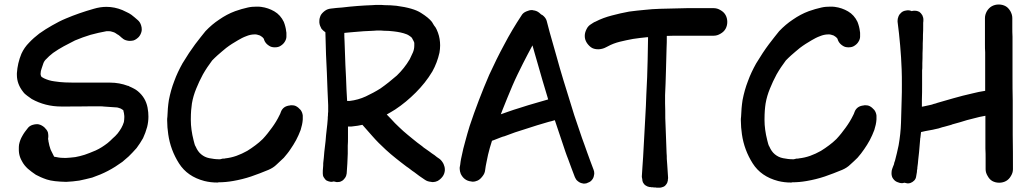

<svg xmlns="http://www.w3.org/2000/svg" viewBox="-20 -785 4671 871"><path d="M106.4 -19.5C117.2 -9.8 129.9 -1 142.6 7.8C155.3 14.6 171.9 22.5 192.4 29.3C212.9 36.1 242.2 39.1 280.3 40C300.8 39.1 320.3 37.1 339.8 34.2C359.4 30.3 378.9 25.4 398.4 20.5C423.8 11.7 447.3 2 469.7 -9.8C492.2 -21.5 513.7 -35.2 535.2 -50.8C543 -57.6 552.7 -65.4 563.5 -75.2C574.2 -85.9 586.9 -98.6 599.6 -113.3C610.4 -127.9 620.1 -142.6 628.9 -158.2C636.7 -174.8 642.6 -191.4 647.5 -209C651.4 -224.6 653.3 -240.2 653.3 -255.9C653.3 -268.6 652.3 -282.2 649.4 -296.9C643.6 -327.1 628.9 -351.6 605.5 -371.1C599.6 -376 593.8 -379.9 587.9 -382.8C581.1 -386.7 574.2 -389.6 567.4 -392.6C566.4 -393.6 565.4 -393.6 564.5 -394.5C563.5 -395.5 561.5 -395.5 560.5 -395.5C534.2 -405.3 507.8 -410.2 479.5 -410.2H335.9C321.3 -410.2 300.8 -410.2 275.4 -411.1C259.8 -412.1 243.2 -413.1 226.6 -416C210 -418 194.3 -422.9 179.7 -429.7C177.7 -430.7 175.8 -431.6 172.9 -433.6C169.9 -434.6 168 -436.5 167 -438.5C166 -440.4 165 -442.4 165 -444.3C164.1 -446.3 164.1 -448.2 164.1 -450.2C164.1 -459 166 -466.8 168.9 -474.6L176.8 -498C179.7 -505.9 184.6 -512.7 191.4 -518.6C197.3 -525.4 207 -534.2 220.7 -544.9C236.3 -555.7 252.9 -566.4 269.5 -575.2C286.1 -584 302.7 -592.8 320.3 -601.6C343.8 -611.3 367.2 -620.1 390.6 -627C414.1 -633.8 438.5 -638.7 463.9 -643.6H473.6C478.5 -643.6 485.4 -642.6 493.2 -639.6C497.1 -638.7 501 -636.7 503.9 -634.8L512.7 -628.9C515.6 -627.9 517.6 -626 520.5 -624C523.4 -622.1 525.4 -620.1 527.3 -618.2L530.3 -615.2C531.2 -614.3 532.2 -614.3 533.2 -613.3C540 -606.4 547.9 -602.5 558.6 -600.6C562.5 -599.6 566.4 -599.6 570.3 -599.6C576.2 -599.6 581.1 -600.6 585.9 -601.6C594.7 -604.5 602.5 -610.4 609.4 -617.2C616.2 -625 620.1 -633.8 622.1 -642.6C623 -645.5 623 -649.4 623 -652.3C623 -658.2 622.1 -664.1 620.1 -669.9C617.2 -679.7 612.3 -687.5 605.5 -693.4C600.6 -698.2 595.7 -702.1 590.8 -706.1L576.2 -717.8C569.3 -722.7 562.5 -726.6 555.7 -729.5C548.8 -732.4 542 -736.3 535.2 -739.3C511.7 -749 487.3 -753.9 462.9 -753.9C444.3 -753.9 424.8 -751 405.3 -745.1C360.4 -732.4 318.4 -717.8 279.3 -701.2C257.8 -692.4 237.3 -681.6 216.8 -669.9C197.3 -659.2 177.7 -646.5 158.2 -632.8C141.6 -620.1 126 -606.4 112.3 -591.8C97.7 -577.1 85.9 -560.5 77.1 -541C65.4 -512.7 58.6 -483.4 56.6 -453.1V-445.3C56.6 -417 66.4 -391.6 85 -368.2C89.8 -361.3 96.7 -355.5 103.5 -350.6L124 -335.9C164.1 -313.5 209 -301.8 257.8 -301.8C305.7 -301.8 352.5 -301.8 397.5 -302.7C431.6 -302.7 449.2 -302.7 449.2 -301.8L505.9 -297.9H507.8C510.7 -297.9 514.6 -296.9 517.6 -295.9L526.4 -293C529.3 -292 531.2 -290 533.2 -289.1L539.1 -285.2C542 -276.4 543 -267.6 543.9 -258.8V-252C543.9 -245.1 543 -238.3 542 -231.4C539.1 -221.7 535.2 -212.9 530.3 -204.1C525.4 -195.3 519.5 -187.5 513.7 -179.7C506.8 -170.9 499 -164.1 491.2 -157.2C484.4 -150.4 476.6 -142.6 467.8 -135.7C451.2 -123 433.6 -111.3 414.1 -102.5C394.5 -93.8 377.9 -87.9 364.3 -83C349.6 -78.1 335.9 -75.2 321.3 -72.3C306.6 -70.3 292 -69.3 277.3 -68.4C262.7 -68.4 249 -69.3 236.3 -72.3C232.4 -73.2 228.5 -73.2 225.6 -74.2C224.6 -75.2 224.6 -75.2 224.6 -76.2L212.9 -99.6C210.9 -103.5 209 -107.4 208 -111.3C207 -116.2 205.1 -120.1 204.1 -124C203.1 -128.9 202.1 -132.8 201.2 -137.7C200.2 -141.6 199.2 -145.5 199.2 -150.4C198.2 -151.4 198.2 -153.3 198.2 -154.3V-156.2C199.2 -161.1 199.2 -165 199.2 -168.9C199.2 -174.8 198.2 -179.7 197.3 -184.6C194.3 -193.4 188.5 -200.2 181.6 -207C173.8 -213.9 165 -218.8 156.2 -220.7C153.3 -221.7 150.4 -221.7 147.5 -221.7C141.6 -221.7 135.7 -220.7 128.9 -218.8C118.2 -215.8 110.4 -210 105.5 -203.1C96.7 -192.4 87.9 -180.7 81.1 -168C74.2 -156.2 69.3 -143.6 66.4 -128.9C65.4 -122.1 65.4 -116.2 65.4 -109.4C65.4 -103.5 65.4 -97.7 66.4 -90.8C68.4 -78.1 72.3 -66.4 79.1 -54.7C85.9 -41 95.7 -29.3 106.4 -19.5ZM540 -284.2H541V-283.2L540 -284.2Z M792 -43.9C817.4 -3.9 855.5 22.5 907.2 36.1C926.8 41 946.3 43 964.8 43C967.8 43 969.7 43 971.7 42C993.2 42 1014.6 40 1037.1 36.1C1065.4 31.2 1092.8 24.4 1119.1 15.6C1145.5 6.8 1171.9 -3.9 1198.2 -14.6C1211.9 -20.5 1224.6 -28.3 1235.4 -39.1C1246.1 -48.8 1256.8 -58.6 1267.6 -69.3C1278.3 -82 1289.1 -94.7 1297.9 -108.4C1306.6 -121.1 1315.4 -134.8 1323.2 -149.4C1331.1 -164.1 1337.9 -179.7 1343.8 -195.3C1348.6 -210.9 1352.5 -226.6 1353.5 -243.2V-260.7C1352.5 -269.5 1349.6 -278.3 1343.8 -286.1C1336.9 -293.9 1330.1 -299.8 1322.3 -303.7C1316.4 -306.6 1309.6 -307.6 1302.7 -307.6C1299.8 -307.6 1297.9 -307.6 1294.9 -306.6C1285.2 -305.7 1276.4 -302.7 1269.5 -297.9C1262.7 -293 1256.8 -285.2 1253.9 -276.4C1252.9 -273.4 1252 -271.5 1251 -268.6L1248 -262.7C1238.3 -242.2 1226.6 -223.6 1213.9 -206.1C1201.2 -188.5 1187.5 -170.9 1171.9 -154.3C1161.1 -143.6 1150.4 -134.8 1138.7 -126C1127 -117.2 1114.3 -108.4 1101.6 -100.6C1085.9 -91.8 1069.3 -84 1052.7 -78.1C1036.1 -72.3 1019.5 -68.4 1001 -66.4C999 -65.4 997.1 -65.4 995.1 -65.4H990.2L978.5 -62.5H973.6C959 -62.5 944.3 -64.5 929.7 -67.4C915 -70.3 903.3 -76.2 892.6 -85C881.8 -93.8 874 -105.5 868.2 -119.1C865.2 -124 863.3 -127.9 862.3 -132.8C861.3 -137.7 859.4 -142.6 858.4 -147.5C849.6 -181.6 845.7 -212.9 845.7 -239.3V-245.1C845.7 -273.4 847.7 -296.9 850.6 -315.4C854.5 -338.9 861.3 -361.3 870.1 -382.8C878.9 -404.3 888.7 -425.8 900.4 -447.3C913.1 -469.7 927.7 -491.2 942.4 -510.7C950.2 -518.6 958 -526.4 966.8 -534.2C979.5 -544.9 992.2 -556.6 1005.9 -567.4C1014.6 -574.2 1023.4 -580.1 1032.2 -585.9C1041 -590.8 1049.8 -596.7 1059.6 -602.5C1071.3 -609.4 1084 -616.2 1097.7 -621.1C1109.4 -626 1122.1 -628.9 1134.8 -628.9H1139.6C1142.6 -628.9 1146.5 -627.9 1149.4 -627C1152.3 -626 1156.2 -625 1159.2 -624L1168 -618.2C1170.9 -616.2 1172.9 -614.3 1174.8 -611.3L1176.8 -609.4C1177.7 -605.5 1178.7 -601.6 1181.6 -596.7C1186.5 -587.9 1193.4 -582 1201.2 -577.1C1208 -572.3 1216.8 -570.3 1226.6 -570.3C1237.3 -570.3 1246.1 -572.3 1252.9 -577.1C1260.7 -582 1267.6 -587.9 1272.5 -596.7C1277.3 -604.5 1279.3 -612.3 1279.3 -619.1V-622.1V-632.8C1279.3 -635.7 1279.3 -639.6 1278.3 -642.6C1277.3 -650.4 1276.4 -657.2 1274.4 -664.1C1272.5 -670.9 1270.5 -678.7 1267.6 -685.5C1257.8 -706.1 1243.2 -722.7 1224.6 -733.4C1206.1 -744.1 1186.5 -751 1164.1 -753.9C1157.2 -754.9 1151.4 -754.9 1144.5 -754.9C1130.9 -754.9 1117.2 -753.9 1104.5 -751C1085.9 -747.1 1066.4 -741.2 1046.9 -734.4C1020.5 -724.6 997.1 -711.9 974.6 -696.3C952.1 -681.6 931.6 -664.1 912.1 -643.6C899.4 -627.9 883.8 -608.4 865.2 -584C847.7 -560.5 828.1 -531.2 807.6 -497.1C793 -470.7 780.3 -444.3 770.5 -417C759.8 -389.6 752 -361.3 746.1 -331.1C742.2 -306.6 740.2 -281.2 739.3 -254.9C738.3 -250 738.3 -244.1 738.3 -239.3C738.3 -217.8 740.2 -196.3 743.2 -175.8C750 -127.9 766.6 -84 792 -43.9Z M1730.5 -105.5C1745.1 -91.8 1760.7 -79.1 1776.4 -66.4C1792 -53.7 1807.6 -42 1824.2 -29.3C1830.1 -25.4 1835.9 -21.5 1841.8 -16.6C1847.7 -11.7 1853.5 -7.8 1859.4 -3.9L1882.8 13.7C1890.6 18.6 1898.4 24.4 1907.2 30.3C1915 36.1 1924.8 39.1 1935.5 40C1938.5 41 1941.4 41 1944.3 41C1951.2 41 1958 39.1 1964.8 36.1C1973.6 31.2 1980.5 25.4 1987.3 16.6C1994.1 7.8 1997.1 -2 1998 -11.7V-16.6C1998 -24.4 1996.1 -32.2 1992.2 -41C1987.3 -50.8 1981.4 -58.6 1973.6 -64.5C1965.8 -69.3 1958 -75.2 1951.2 -81.1C1943.4 -85.9 1935.5 -91.8 1927.7 -97.7C1921.9 -101.6 1916 -105.5 1911.1 -109.4C1905.3 -113.3 1899.4 -117.2 1894.5 -122.1C1879.9 -132.8 1865.2 -143.6 1851.6 -155.3C1836.9 -167 1823.2 -178.7 1809.6 -190.4C1796.9 -202.1 1784.2 -213.9 1771.5 -226.6C1759.8 -239.3 1748 -252 1735.4 -264.6L1734.4 -265.6C1747.1 -272.5 1759.8 -280.3 1772.5 -288.1C1806.6 -310.5 1837.9 -336.9 1866.2 -365.2C1894.5 -393.6 1919.9 -424.8 1941.4 -460.9C1956.1 -487.3 1966.8 -515.6 1973.6 -545.9C1975.6 -556.6 1976.6 -568.4 1976.6 -579.1C1976.6 -598.6 1973.6 -618.2 1966.8 -636.7C1962.9 -647.5 1959 -655.3 1956.1 -660.2C1952.1 -665 1946.3 -672.9 1939.5 -685.5C1929.7 -698.2 1913.1 -711.9 1889.6 -726.6C1867.2 -741.2 1830.1 -752 1778.3 -758.8C1759.8 -760.7 1742.2 -761.7 1723.6 -761.7C1714.8 -762.7 1707 -762.7 1698.2 -762.7C1688.5 -762.7 1678.7 -762.7 1669.9 -761.7C1647.5 -760.7 1624 -759.8 1600.6 -757.8C1578.1 -755.9 1554.7 -753.9 1532.2 -751L1506.8 -749C1498 -748 1490.2 -747.1 1481.4 -746.1C1471.7 -745.1 1461.9 -742.2 1453.1 -735.4C1444.3 -728.5 1437.5 -721.7 1433.6 -712.9C1430.7 -706.1 1428.7 -698.2 1428.7 -689.5V-682.6C1429.7 -671.9 1433.6 -663.1 1438.5 -654.3C1443.4 -648.4 1449.2 -643.6 1456.1 -638.7C1457 -604.5 1458 -571.3 1459 -537.1C1461.9 -483.4 1463.9 -428.7 1465.8 -375L1468.8 -307.6V-296.9V-278.3C1467.8 -272.5 1467.8 -266.6 1467.8 -261.7C1466.8 -256.8 1466.8 -251 1466.8 -246.1C1465.8 -229.5 1463.9 -212.9 1461.9 -196.3C1460 -179.7 1458 -162.1 1457 -145.5L1451.2 -95.7C1450.2 -79.1 1448.2 -61.5 1446.3 -44.9C1446.3 -38.1 1446.3 -30.3 1445.3 -22.5C1444.3 -15.6 1444.3 -7.8 1444.3 -1V2C1444.3 7.8 1445.3 13.7 1448.2 18.6C1452.1 25.4 1457 31.2 1461.9 34.2C1467.8 37.1 1474.6 39.1 1481.4 40C1486.3 40 1490.2 39.1 1494.1 38.1C1498 39.1 1502 40 1506.8 41H1510.7C1517.6 41 1523.4 40 1528.3 37.1C1535.2 34.2 1540 29.3 1544.9 22.5C1549.8 15.6 1551.8 8.8 1552.7 2C1553.7 -12.7 1554.7 -28.3 1555.7 -43L1557.6 -87.9V-124C1558.6 -135.7 1558.6 -147.5 1558.6 -160.2V-210.9H1567.4C1572.3 -210.9 1576.2 -210.9 1581.1 -211.9C1595.7 -212.9 1609.4 -215.8 1624 -218.8L1668 -168.9C1687.5 -146.5 1708 -126 1730.5 -105.5ZM1551.8 -379.9C1550.8 -416 1548.8 -453.1 1546.9 -489.3L1543 -598.6C1542 -611.3 1542 -623 1542 -635.7C1555.7 -636.7 1569.3 -638.7 1584 -639.6C1614.3 -642.6 1645.5 -644.5 1675.8 -645.5C1683.6 -646.5 1691.4 -646.5 1698.2 -646.5C1706.1 -646.5 1713.9 -646.5 1720.7 -645.5C1736.3 -645.5 1752 -644.5 1766.6 -642.6C1777.3 -641.6 1787.1 -639.6 1796.9 -637.7C1806.6 -635.7 1816.4 -632.8 1826.2 -628.9C1830.1 -627 1834 -625 1837.9 -622.1C1842.8 -619.1 1845.7 -616.2 1848.6 -613.3L1851.6 -607.4C1854.5 -602.5 1855.5 -599.6 1856.4 -598.6C1857.4 -596.7 1858.4 -593.8 1859.4 -590.8V-582V-578.1C1859.4 -567.4 1857.4 -557.6 1853.5 -547.9C1848.6 -537.1 1843.8 -526.4 1838.9 -516.6C1822.3 -488.3 1802.7 -463.9 1780.3 -442.4C1756.8 -421.9 1732.4 -402.3 1706.1 -383.8C1684.6 -370.1 1662.1 -358.4 1639.6 -347.7C1616.2 -336.9 1591.8 -330.1 1566.4 -327.1H1554.7L1551.8 -379.9Z M2572.3 -22.5 2587.9 18.6C2590.8 25.4 2594.7 32.2 2601.6 37.1C2608.4 43 2616.2 45.9 2623 46.9C2626 47.9 2627.9 47.9 2629.9 47.9C2635.7 47.9 2641.6 46.9 2646.5 43.9C2655.3 41 2661.1 37.1 2666 30.3C2670.9 24.4 2673.8 17.6 2674.8 8.8C2675.8 5.9 2675.8 3.9 2675.8 1C2675.8 -4.9 2674.8 -9.8 2672.9 -14.6C2668 -27.3 2663.1 -41 2658.2 -53.7C2653.3 -67.4 2648.4 -81.1 2643.6 -93.8L2631.8 -127L2620.1 -159.2L2585 -262.7C2574.2 -297.9 2563.5 -333 2552.7 -367.2C2541 -403.3 2530.3 -440.4 2519.5 -476.6C2508.8 -513.7 2499 -550.8 2488.3 -586.9C2483.4 -603.5 2478.5 -621.1 2473.6 -638.7C2468.8 -656.2 2464.8 -673.8 2460 -690.4C2458 -697.3 2454.1 -704.1 2447.3 -710.9C2443.4 -714.8 2439.5 -717.8 2434.6 -719.7C2431.6 -722.7 2428.7 -724.6 2425.8 -727.5C2417 -734.4 2408.2 -737.3 2398.4 -738.3C2396.5 -739.3 2394.5 -739.3 2392.6 -739.3C2384.8 -739.3 2377 -737.3 2368.2 -733.4C2358.4 -729.5 2350.6 -723.6 2345.7 -714.8C2317.4 -671.9 2291 -627.9 2267.6 -583C2243.2 -538.1 2220.7 -492.2 2199.2 -445.3C2182.6 -407.2 2167 -368.2 2152.3 -330.1C2137.7 -291 2123 -252 2110.4 -212.9C2103.5 -190.4 2096.7 -167 2090.8 -144.5C2084 -122.1 2079.1 -99.6 2074.2 -76.2C2072.3 -67.4 2070.3 -59.6 2069.3 -50.8C2068.4 -42 2067.4 -34.2 2065.4 -25.4V-18.6C2065.4 -11.7 2067.4 -3.9 2070.3 3.9C2075.2 13.7 2081.1 21.5 2088.9 27.3C2096.7 33.2 2106.4 37.1 2117.2 38.1C2120.1 39.1 2123 39.1 2126 39.1C2132.8 39.1 2139.6 37.1 2146.5 34.2C2155.3 30.3 2162.1 23.4 2168.9 14.6C2175.8 5.9 2179.7 -2.9 2180.7 -12.7C2181.6 -19.5 2182.6 -25.4 2183.6 -32.2L2187.5 -51.8C2191.4 -73.2 2196.3 -93.8 2202.1 -114.3L2211.9 -146.5C2213.9 -147.5 2215.8 -147.5 2217.8 -148.4L2252.9 -162.1C2257.8 -164.1 2263.7 -166 2268.6 -167C2284.2 -172.9 2299.8 -178.7 2316.4 -184.6L2365.2 -200.2C2382.8 -206.1 2400.4 -211.9 2417 -216.8L2469.7 -232.4C2478.5 -234.4 2486.3 -236.3 2495.1 -239.3H2497.1L2544.9 -96.7C2548.8 -85.9 2552.7 -74.2 2557.6 -62.5C2562.5 -49.8 2567.4 -36.1 2572.3 -22.5ZM2259.8 -287.1C2274.4 -323.2 2289.1 -360.4 2304.7 -396.5C2319.3 -430.7 2335.9 -463.9 2352.5 -497.1C2366.2 -524.4 2380.9 -551.8 2395.5 -579.1C2402.3 -553.7 2410.2 -528.3 2417 -503.9C2432.6 -449.2 2448.2 -394.5 2464.8 -340.8L2466.8 -334C2450.2 -329.1 2432.6 -324.2 2416 -319.3C2388.7 -311.5 2362.3 -303.7 2335.9 -294.9C2319.3 -290 2301.8 -284.2 2285.2 -278.3C2274.4 -274.4 2262.7 -270.5 2252 -266.6C2254.9 -273.4 2256.8 -280.3 2259.8 -287.1Z M2642.6 -589.8C2649.4 -580.1 2657.2 -572.3 2666 -567.4C2673.8 -563.5 2682.6 -561.5 2693.4 -561.5H2697.3C2709 -562.5 2719.7 -565.4 2728.5 -570.3L2736.3 -574.2C2753.9 -584 2772.5 -590.8 2792 -595.7C2811.5 -600.6 2831.1 -604.5 2851.6 -608.4C2872.1 -611.3 2893.6 -614.3 2915 -616.2H2919.9C2918.9 -582 2918.9 -546.9 2918 -511.7C2917 -460 2915 -409.2 2912.1 -357.4C2911.1 -321.3 2909.2 -286.1 2907.2 -251C2905.3 -214.8 2903.3 -179.7 2901.4 -144.5C2900.4 -131.8 2900.4 -120.1 2899.4 -108.4L2897.5 -73.2L2894.5 -29.3C2893.6 -14.6 2892.6 1 2891.6 15.6C2891.6 19.5 2892.6 23.4 2893.6 27.3C2893.6 32.2 2894.5 37.1 2896.5 42C2899.4 47.9 2903.3 52.7 2909.2 56.6C2915 60.5 2920.9 62.5 2926.8 63.5H2931.6C2932.6 64.5 2934.6 64.5 2936.5 64.5H2941.4C2944.3 65.4 2947.3 65.4 2950.2 65.4C2953.1 65.4 2956.1 65.4 2959 66.4H2969.7C2972.7 66.4 2976.6 66.4 2980.5 65.4C2981.4 64.5 2982.4 64.5 2983.4 64.5C2984.4 63.5 2985.4 63.5 2986.3 63.5C2993.2 61.5 2998 57.6 3002 51.8C3006.8 45.9 3008.8 40 3009.8 33.2V29.3C3010.7 26.4 3010.7 23.4 3010.7 20.5L3008.8 -8.8C3007.8 -19.5 3007.8 -29.3 3006.8 -39.1L3004.9 -64.5C3004.9 -73.2 3004.9 -82 3003.9 -90.8L3001 -169.9L2998 -249C2998 -271.5 2998 -293 2997.1 -315.4V-346.7V-353.5C2999 -389.6 3000 -424.8 3001 -460.9C3002 -497.1 3002.9 -532.2 3003.9 -568.4C3004.9 -585 3004.9 -600.6 3004.9 -617.2V-622.1C3025.4 -623 3044.9 -623 3065.4 -623H3217.8C3228.5 -623 3238.3 -626 3248 -631.8C3258.8 -637.7 3266.6 -645.5 3271.5 -654.3C3276.4 -663.1 3279.3 -673.8 3279.3 -685.5C3279.3 -697.3 3276.4 -708 3271.5 -716.8C3266.6 -725.6 3258.8 -733.4 3248 -739.3C3238.3 -745.1 3228.5 -748 3217.8 -748H3095.7C3055.7 -747.1 3014.6 -746.1 2974.6 -745.1C2951.2 -744.1 2927.7 -743.2 2904.3 -740.2C2880.9 -738.3 2857.4 -735.4 2834 -732.4C2807.6 -727.5 2781.2 -721.7 2755.9 -714.8C2729.5 -708 2705.1 -699.2 2680.7 -686.5C2677.7 -685.5 2673.8 -683.6 2670.9 -681.6L2662.1 -675.8C2653.3 -670.9 2645.5 -663.1 2640.6 -652.3C2635.7 -642.6 2632.8 -632.8 2632.8 -623V-621.1C2632.8 -610.4 2635.7 -600.6 2642.6 -589.8Z M3394.5 -43.9C3419.9 -3.9 3458 22.5 3509.8 36.1C3529.3 41 3548.8 43 3567.4 43C3570.3 43 3572.3 43 3574.2 42C3595.7 42 3617.2 40 3639.6 36.1C3668 31.2 3695.3 24.4 3721.7 15.6C3748 6.8 3774.4 -3.9 3800.8 -14.6C3814.5 -20.5 3827.1 -28.3 3837.9 -39.1C3848.6 -48.8 3859.4 -58.6 3870.1 -69.3C3880.9 -82 3891.6 -94.7 3900.4 -108.4C3909.2 -121.1 3918 -134.8 3925.8 -149.4C3933.6 -164.1 3940.4 -179.7 3946.3 -195.3C3951.2 -210.9 3955.1 -226.6 3956.1 -243.2V-260.7C3955.1 -269.5 3952.1 -278.3 3946.3 -286.1C3939.5 -293.9 3932.6 -299.8 3924.8 -303.7C3918.9 -306.6 3912.1 -307.6 3905.3 -307.6C3902.3 -307.6 3900.4 -307.6 3897.5 -306.6C3887.7 -305.7 3878.9 -302.7 3872.1 -297.9C3865.2 -293 3859.4 -285.2 3856.4 -276.4C3855.5 -273.4 3854.5 -271.5 3853.5 -268.6L3850.6 -262.7C3840.8 -242.2 3829.1 -223.6 3816.4 -206.1C3803.7 -188.5 3790 -170.9 3774.4 -154.3C3763.7 -143.6 3752.9 -134.8 3741.2 -126C3729.5 -117.2 3716.8 -108.4 3704.1 -100.6C3688.5 -91.8 3671.9 -84 3655.3 -78.1C3638.7 -72.3 3622.1 -68.4 3603.5 -66.4C3601.6 -65.4 3599.6 -65.4 3597.7 -65.4H3592.8L3581.1 -62.5H3576.2C3561.5 -62.5 3546.9 -64.5 3532.2 -67.4C3517.6 -70.3 3505.9 -76.2 3495.1 -85C3484.4 -93.8 3476.6 -105.5 3470.7 -119.1C3467.8 -124 3465.8 -127.9 3464.8 -132.8C3463.9 -137.7 3461.9 -142.6 3460.9 -147.5C3452.1 -181.6 3448.2 -212.9 3448.2 -239.3V-245.1C3448.2 -273.4 3450.2 -296.9 3453.1 -315.4C3457 -338.9 3463.9 -361.3 3472.7 -382.8C3481.4 -404.3 3491.2 -425.8 3502.9 -447.3C3515.6 -469.7 3530.3 -491.2 3544.9 -510.7C3552.7 -518.6 3560.5 -526.4 3569.3 -534.2C3582 -544.9 3594.7 -556.6 3608.4 -567.4C3617.2 -574.2 3626 -580.1 3634.8 -585.9C3643.6 -590.8 3652.3 -596.7 3662.1 -602.5C3673.8 -609.4 3686.5 -616.2 3700.2 -621.1C3711.9 -626 3724.6 -628.9 3737.3 -628.9H3742.2C3745.1 -628.9 3749 -627.9 3752 -627C3754.9 -626 3758.8 -625 3761.7 -624L3770.5 -618.2C3773.4 -616.2 3775.4 -614.3 3777.3 -611.3L3779.3 -609.4C3780.3 -605.5 3781.2 -601.6 3784.2 -596.7C3789.1 -587.9 3795.9 -582 3803.7 -577.1C3810.5 -572.3 3819.3 -570.3 3829.1 -570.3C3839.8 -570.3 3848.6 -572.3 3855.5 -577.1C3863.3 -582 3870.1 -587.9 3875 -596.7C3879.9 -604.5 3881.8 -612.3 3881.8 -619.1V-622.1V-632.8C3881.8 -635.7 3881.8 -639.6 3880.9 -642.6C3879.9 -650.4 3878.9 -657.2 3877 -664.1C3875 -670.9 3873 -678.7 3870.1 -685.5C3860.4 -706.1 3845.7 -722.7 3827.1 -733.4C3808.6 -744.1 3789.1 -751 3766.6 -753.9C3759.8 -754.9 3753.9 -754.9 3747.1 -754.9C3733.4 -754.9 3719.7 -753.9 3707 -751C3688.5 -747.1 3668.9 -741.2 3649.4 -734.4C3623 -724.6 3599.6 -711.9 3577.1 -696.3C3554.7 -681.6 3534.2 -664.1 3514.6 -643.6C3502 -627.9 3486.3 -608.4 3467.8 -584C3450.2 -560.5 3430.7 -531.2 3410.2 -497.1C3395.5 -470.7 3382.8 -444.3 3373 -417C3362.3 -389.6 3354.5 -361.3 3348.6 -331.1C3344.7 -306.6 3342.8 -281.2 3341.8 -254.9C3340.8 -250 3340.8 -244.1 3340.8 -239.3C3340.8 -217.8 3342.8 -196.3 3345.7 -175.8C3352.5 -127.9 3369.1 -84 3394.5 -43.9Z M4460 12.7C4465.8 23.4 4472.7 31.2 4481.4 36.1C4490.2 41 4501 43.9 4512.7 43.9C4524.4 43.9 4535.2 41 4543.9 36.1C4552.7 31.2 4560.5 23.4 4566.4 12.7C4572.3 2.9 4575.2 -6.8 4575.2 -17.6C4575.2 -69.3 4575.2 -122.1 4574.2 -173.8V-329.1C4573.2 -365.2 4573.2 -402.3 4573.2 -438.5V-618.2C4572.3 -632.8 4572.3 -646.5 4572.3 -661.1V-703.1C4572.3 -713.9 4569.3 -723.6 4563.5 -734.4C4557.6 -744.1 4550.8 -752 4542 -756.8C4533.2 -761.7 4522.5 -764.6 4510.7 -764.6C4499 -764.6 4488.3 -761.7 4479.5 -756.8C4470.7 -752 4462.9 -744.1 4457 -734.4C4451.2 -723.6 4448.2 -713.9 4448.2 -703.1V-583C4448.2 -571.3 4448.2 -559.6 4449.2 -547.9V-437.5V-373C4429.7 -370.1 4410.2 -366.2 4391.6 -361.3C4362.3 -354.5 4333 -347.7 4303.7 -338.9L4232.4 -318.4C4227.5 -316.4 4221.7 -314.5 4215.8 -313.5C4210.9 -311.5 4205.1 -309.6 4199.2 -308.6L4171.9 -302.7C4168.9 -301.8 4165 -301.8 4162.1 -300.8V-331.1C4163.1 -355.5 4163.1 -378.9 4163.1 -403.3V-442.4V-446.3V-465.8C4164.1 -471.7 4164.1 -477.5 4164.1 -482.4V-498C4165 -512.7 4165 -528.3 4165 -543.9C4166 -558.6 4166 -574.2 4166 -588.9C4167 -601.6 4167 -615.2 4167 -627.9C4168 -640.6 4168 -654.3 4168 -667V-681.6C4168.9 -686.5 4168.9 -691.4 4168.9 -696.3C4168.9 -703.1 4167 -709 4164.1 -715.8C4160.2 -722.7 4155.3 -727.5 4150.4 -731.4C4144.5 -734.4 4137.7 -736.3 4129.9 -736.3H4126C4122.1 -736.3 4118.2 -735.4 4115.2 -734.4C4115.2 -735.4 4115.2 -735.4 4114.3 -735.4C4109.4 -737.3 4104.5 -738.3 4099.6 -738.3C4096.7 -738.3 4093.8 -738.3 4090.8 -737.3C4082 -736.3 4075.2 -733.4 4069.3 -728.5C4063.5 -723.6 4058.6 -717.8 4055.7 -710C4052.7 -703.1 4051.8 -696.3 4051.8 -690.4V-686.5C4056.6 -650.4 4060.5 -614.3 4063.5 -579.1C4066.4 -543 4069.3 -506.8 4070.3 -470.7C4071.3 -448.2 4071.3 -424.8 4071.3 -401.4C4071.3 -378.9 4071.3 -355.5 4070.3 -332C4069.3 -296.9 4068.4 -262.7 4067.4 -228.5C4066.4 -194.3 4062.5 -160.2 4056.6 -126L4048.8 -90.8L4040 -55.7C4039.1 -52.7 4038.1 -50.8 4037.1 -47.9C4036.1 -44.9 4036.1 -42 4035.2 -39.1L4031.2 -29.3C4030.3 -26.4 4028.3 -22.5 4027.3 -18.6C4025.4 -13.7 4024.4 -7.8 4024.4 -1V4.9C4025.4 13.7 4027.3 20.5 4032.2 26.4C4037.1 33.2 4043 38.1 4050.8 41C4057.6 43.9 4064.5 45.9 4071.3 45.9H4074.2C4077.1 44.9 4080.1 44.9 4083 43.9C4085.9 44.9 4088.9 44.9 4091.8 45.9C4094.7 46.9 4096.7 46.9 4099.6 46.9C4103.5 46.9 4107.4 45.9 4110.4 44.9C4116.2 43 4122.1 39.1 4127 34.2C4131.8 29.3 4134.8 23.4 4135.7 17.6L4137.7 5.9C4138.7 2 4138.7 -2 4139.6 -4.9C4139.6 -8.8 4139.6 -12.7 4140.6 -15.6C4141.6 -18.6 4141.6 -22.5 4141.6 -25.4C4143.6 -37.1 4144.5 -48.8 4145.5 -60.5L4149.4 -95.7C4150.4 -107.4 4151.4 -119.1 4152.3 -129.9C4153.3 -137.7 4153.3 -145.5 4154.3 -153.3C4154.3 -155.3 4154.3 -157.2 4155.3 -160.2C4156.2 -168.9 4157.2 -176.8 4158.2 -185.5C4159.2 -186.5 4160.2 -186.5 4161.1 -186.5C4171.9 -189.5 4183.6 -191.4 4194.3 -193.4C4205.1 -195.3 4216.8 -197.3 4227.5 -200.2C4234.4 -201.2 4240.2 -203.1 4246.1 -205.1C4252 -207 4257.8 -209 4263.7 -210C4288.1 -216.8 4299.8 -219.7 4299.8 -220.7L4335 -230.5C4355.5 -237.3 4377 -243.2 4397.5 -248C4415 -252.9 4432.6 -256.8 4450.2 -259.8V-111.3C4451.2 -95.7 4451.2 -80.1 4451.2 -64.5V-17.6C4451.2 -6.8 4454.1 2.9 4460 12.7ZM4160.2 -211.9V-206.1V-211.9Z"/></svg>

Font: Citrustime FakeCyr
Style: Regular
Weight: 400
Version: Version 1.1